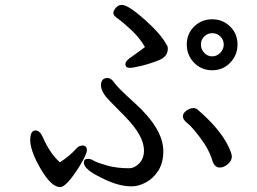

<svg xmlns="http://www.w3.org/2000/svg" viewBox="-20 -742 1040 776"><path d="M223.1 14.2Q188 14.2 146 -56.9Q104 -127.9 102.1 -173.8Q102.1 -214.8 123 -214.8Q141.1 -214.8 152.8 -188Q182.1 -121.1 222.2 -85.9Q263.2 -112.8 289.1 -142.1Q298.8 -153.8 314 -153.8Q331.1 -153.8 331.1 -134.8Q331.1 -119.1 303.2 -73.2Q249 14.2 223.1 14.2ZM868.2 -64.9Q849.1 -64.9 839.8 -87.9Q826.2 -136.2 790.5 -183.6Q754.9 -231 737.1 -244.4Q719.2 -257.8 719.2 -272Q719.2 -285.2 734.1 -295.2Q749 -305.2 761 -305.2Q772.9 -305.2 778.8 -298.8Q869.1 -221.2 902.8 -150.9Q917 -122.1 917 -108.9Q917 -92.8 901.1 -78.9Q885.3 -64.9 868.2 -64.9ZM512.2 11.2Q457 11.2 391.1 -22.9Q318.8 -57.1 318.8 -85Q318.8 -100.1 335 -100.1Q347.2 -100.1 359.1 -92.5Q371.1 -85 411.1 -73.5Q451.2 -62 501 -62Q523.9 -62 543 -82Q562 -102.1 562 -133.8Q562 -191.9 488.3 -268.1Q457 -299.8 422.6 -335Q388.2 -370.1 388.2 -397Q388.2 -426.8 415 -426.8Q429.2 -426.8 441.7 -408Q454.1 -389.2 523.9 -326.2Q640.1 -221.2 640.1 -130.9Q640.1 -84 619.6 -52Q599.1 -20 569.1 -4.4Q539.1 11.2 512.2 11.2ZM837.9 -514.2Q856 -514.2 870.1 -528.6Q884.3 -543 884.3 -562Q884.3 -581.1 870.6 -594.5Q856.9 -607.9 837.9 -607.9Q818.8 -607.9 805.4 -594.5Q792 -581.1 792 -562Q792 -543 805.4 -528.6Q818.8 -514.2 837.9 -514.2ZM837.9 -458Q793.9 -458 764.4 -488.5Q734.9 -519 734.9 -562Q734.9 -606 764.9 -635Q794.9 -664.1 837.9 -664.1Q879.9 -664.1 909.9 -635Q939.9 -606 939.9 -562Q939.9 -519 910.4 -488.5Q880.9 -458 837.9 -458ZM504.9 -467.8Q486.8 -467.8 486.8 -482.9Q486.8 -495.1 506.8 -508.8Q543 -534.2 565.9 -551.8Q544.9 -588.9 510 -621.3Q475.1 -653.8 456.5 -666.5Q438 -679.2 438 -689Q438 -698.2 448 -710.2Q458 -722.2 472.2 -722.2Q498 -722.2 564 -663.6Q629.9 -605 652.8 -562Q658.2 -556.2 658.2 -545.9Q658.2 -513.2 623 -499Q587.9 -484.9 553 -476.3Q518.1 -467.8 504.9 -467.8Z"/></svg>

Font: LXGW WenKai GB Screen
Style: Regular
Weight: 400
Designer: LXGW / Fontworks Inc.
Foundry: LXGW / Fontworks Inc.
Version: Version 1.321;February 19, 2024;FontCreator 14.0.0.2901 64-b